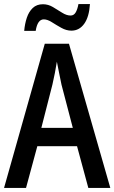

<svg xmlns="http://www.w3.org/2000/svg" viewBox="-20 -932 567 952"><path d="M418 0 362 -207H165L109 0H0L202 -715H322L527 0ZM285 -512Q280 -538 273 -570.5Q266 -603 262 -626Q258 -600 252 -569.5Q246 -539 240 -513L185 -298H341ZM100 -779Q103 -814 113 -844Q123 -874 142.5 -892.5Q162 -911 193 -911Q219 -911 242.5 -897Q266 -883 288 -869Q310 -855 330 -855Q346 -855 355 -870Q364 -885 369 -912H426Q422 -848 397.5 -814Q373 -780 334 -780Q309 -780 284 -794Q259 -808 237 -822Q215 -836 197 -836Q166 -836 157 -779Z"/></svg>

Font: Noto Sans Lao Condensed Medium
Style: Regular
Weight: 500
Width: 3
Designer: Monotype Design Team
Foundry: Monotype Imaging Inc.
Version: Version 2.003; ttfautohint (v1.8.4.7-5d5b)